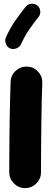

<svg xmlns="http://www.w3.org/2000/svg" viewBox="-20 -909 272 1013"><path d="M123.5 -557.6Q158.2 -556.2 181.4 -530.5Q204.6 -504.9 203.1 -470.2Q201.7 -437 200.4 -388.9Q199.2 -340.8 198.5 -286.1Q197.8 -231.4 197.3 -177.2Q196.8 -123 196.5 -76.7Q196.3 -30.3 196.3 0Q196.3 34.2 171.6 58.8Q147 83.5 112.3 83.5Q78.1 83.5 53.5 58.8Q28.8 34.2 28.8 0Q28.8 -31.2 29.1 -77.6Q29.3 -124 29.8 -178.5Q30.3 -232.9 31.2 -288.3Q32.2 -343.8 33.4 -393.1Q34.7 -442.4 36.1 -478Q37.6 -512.7 63.5 -535.9Q89.4 -559.1 123.5 -557.6ZM176.3 -880.4Q190.4 -869.6 192.4 -851.3Q194.3 -833 183.1 -819.3Q155.8 -785.2 133.3 -752.2Q110.8 -719.2 90.8 -675.8Q84 -660.2 66.2 -653.6Q48.3 -647 32.7 -653.8Q17.6 -660.6 11 -678.2Q4.4 -695.8 11.2 -711.9Q34.2 -762.7 61 -800.8Q87.9 -838.9 115.2 -873Q126.5 -887.2 144.5 -889.2Q162.6 -891.1 176.3 -880.4Z"/></svg>

Font: Mikhak Black
Style: Regular
Weight: 900
Designer: Amin Abedi
Version: Version 3.3